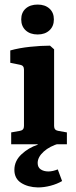

<svg xmlns="http://www.w3.org/2000/svg" viewBox="-20 -632 331 841"><path d="M217 -80Q217 -62 234 -59L273 -52V0H29V-52L68 -59Q85 -62 85 -80V-327Q85 -345 69 -348L25 -357V-411Q64 -422 112 -427Q160 -432 199 -432L217 -416ZM146 189Q102 188 72.5 169Q43 150 43 112Q43 73 74 44Q105 15 145 2V-5L241 -4Q198 8 171.5 32Q145 56 145 82Q145 101 158.5 110Q172 119 192 119Q202 119 212.5 116.5Q223 114 233 110L252 161Q230 174 201.5 181.5Q173 189 146 189ZM216 -547Q216 -517 196.5 -499Q177 -481 145 -481Q112 -481 92.5 -499Q73 -517 73 -547Q73 -577 92.5 -594.5Q112 -612 145 -612Q177 -612 196.5 -594.5Q216 -577 216 -547Z"/></svg>

Font: Yrsa
Style: Bold
Weight: 700
Version: Version 2.004